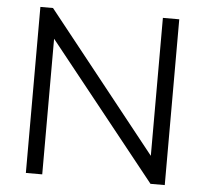

<svg xmlns="http://www.w3.org/2000/svg" viewBox="-51 -764 874 818"><g transform="rotate(5 386.0 -355.0)"><path d="M159 -580V0H89V-710H143L613 -119V-709H683V0H622Z"/></g></svg>

Font: Oxford Sans
Style: Regular
Weight: 400
Designer: Matt McInerney, Pablo Impallari, Rodrigo Fuenzalida
Foundry: Matt McInerney, Pablo Impallari, Rodrigo Fuenzalida
Version: Version 3.000g; ttfautohint (v1.5) -l 8 -r 28 -G 28 -x 14 -D